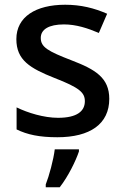

<svg xmlns="http://www.w3.org/2000/svg" viewBox="-20 -569 524 810"><path d="M441 -152C441 -241 382 -276 283 -314C182 -353 152 -370 152 -409C152 -445 186 -466 250 -466C301 -466 350 -450 397 -430L432 -511C377 -535 321 -549 255 -549C131 -549 49 -498 49 -404C49 -315 107 -281 210 -240C316 -199 338 -178 338 -142C338 -100 305 -72 225 -72C165 -72 97 -93 50 -116V-23C95 -1 146 10 222 10C360 10 441 -46 441 -152ZM313 70V61H211C206 104 187 174 173 209V221H232C268 175 300 109 313 70Z"/></svg>

Font: Noto Sans Gujarati Medium
Style: Regular
Weight: 500
Designer: Jelle Bosma - Monotype Design Team, Universal Thirst
Foundry: Monotype Imaging Inc.
Version: Version 2.106